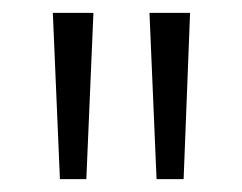

<svg xmlns="http://www.w3.org/2000/svg" viewBox="-20 -734 376 298"><path d="M125 -714 114 -456H73L62 -714ZM275 -714 265 -456H223L212 -714Z"/></svg>

Font: Noto Sans Ethiopic ExtraCondensed Light
Style: Regular
Weight: 300
Width: 2
Designer: Monotype Design Team
Foundry: Monotype Imaging Inc.
Version: Version 2.102; ttfautohint (v1.8.4.7-5d5b)